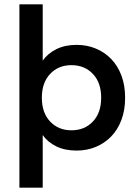

<svg xmlns="http://www.w3.org/2000/svg" viewBox="-20 -688 645 890"><path d="M335 10Q281 10 241 -9.5Q201 -29 178 -62V182H70V-668H178V-407Q201 -440 241 -460Q281 -480 335 -480Q383 -480 424 -463Q465 -446 495.5 -414.5Q526 -383 543 -337.5Q560 -292 560 -235Q560 -178 543 -132.5Q526 -87 495.5 -55.5Q465 -24 424 -7Q383 10 335 10ZM311 -84Q372 -84 410.5 -124.5Q449 -165 449 -235Q449 -305 410.5 -345.5Q372 -386 311 -386Q251 -386 212.5 -345.5Q174 -305 174 -235Q174 -165 212.5 -124.5Q251 -84 311 -84Z"/></svg>

Font: Gantari SemiBold
Style: Regular
Weight: 600
Designer: Anugrah Pasau
Foundry: Lafontype
Version: Version 1.000; ttfautohint (v1.8.4)